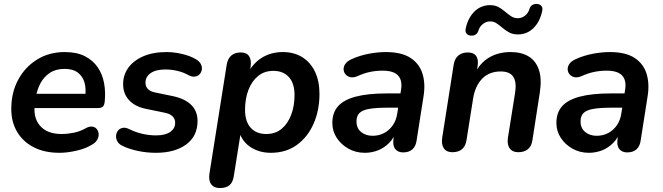

<svg xmlns="http://www.w3.org/2000/svg" viewBox="-20 -762 3349 970"><path d="M280 10Q206 10 151.5 -17.5Q97 -45 67 -95Q37 -145 37 -212Q37 -294 71.5 -358.5Q106 -423 167 -461Q228 -499 307 -499Q368 -499 409 -478Q450 -457 474 -421.5Q498 -386 506 -341Q514 -296 509 -249Q507 -228 498 -222Q489 -216 473 -216H137L147 -288H427L410 -273Q416 -313 407 -344.5Q398 -376 373.5 -395Q349 -414 306 -414Q262 -414 232 -394Q202 -374 185 -342.5Q168 -311 162 -275L157 -244Q145 -171 181 -128Q217 -85 291 -85Q321 -85 353 -91.5Q385 -98 411 -113Q430 -124 444.5 -122.5Q459 -121 467.5 -111.5Q476 -102 478 -88.5Q480 -75 473.5 -60.5Q467 -46 451 -35Q416 -12 368 -1Q320 10 280 10Z M768 10Q721 10 676.5 0.5Q632 -9 599 -25Q580 -34 572.5 -48.5Q565 -63 566.5 -77.5Q568 -92 576.5 -102.5Q585 -113 599.5 -116Q614 -119 632 -110Q664 -94 699 -86Q734 -78 768 -78Q815 -78 840 -95.5Q865 -113 865 -142Q865 -162 851 -175Q837 -188 810 -193L718 -212Q663 -223 632.5 -255.5Q602 -288 602 -337Q602 -382 627.5 -418.5Q653 -455 702.5 -477Q752 -499 822 -499Q858 -499 899.5 -489.5Q941 -480 971 -462Q988 -452 995 -437.5Q1002 -423 999.5 -409.5Q997 -396 988 -386.5Q979 -377 964 -375Q949 -373 931 -383Q906 -397 876 -404Q846 -411 816 -411Q767 -411 741 -392.5Q715 -374 715 -344Q715 -326 726.5 -313Q738 -300 763 -295L855 -276Q915 -263 946.5 -231.5Q978 -200 978 -151Q978 -74 920.5 -32Q863 10 768 10Z M1090 188Q1061 188 1047 169Q1033 150 1038 116L1125 -433Q1130 -465 1148 -481Q1166 -497 1197 -497Q1226 -497 1238.5 -478Q1251 -459 1246 -424L1237 -368L1235 -398Q1263 -447 1307.5 -473Q1352 -499 1409 -499Q1465 -499 1506.5 -473.5Q1548 -448 1571 -400.5Q1594 -353 1594 -288Q1594 -205 1564.5 -137.5Q1535 -70 1480 -30Q1425 10 1348 10Q1292 10 1248.5 -17Q1205 -44 1188 -97H1197L1161 129Q1156 160 1139 174Q1122 188 1090 188ZM1325 -85Q1371 -85 1402.5 -111Q1434 -137 1451 -182Q1468 -227 1468 -282Q1468 -341 1439.5 -372.5Q1411 -404 1361 -404Q1316 -404 1284 -378Q1252 -352 1235 -307.5Q1218 -263 1218 -207Q1218 -148 1246.5 -116.5Q1275 -85 1325 -85Z M1823 10Q1778 10 1741 -10.5Q1704 -31 1681.5 -65Q1659 -99 1659 -141Q1659 -193 1688 -225.5Q1717 -258 1778 -274Q1839 -290 1934 -290H2014L2003 -218H1940Q1881 -218 1846 -212Q1811 -206 1796 -191Q1781 -176 1781 -149Q1781 -114 1804.5 -95Q1828 -76 1862 -76Q1894 -76 1920 -89.5Q1946 -103 1964 -128.5Q1982 -154 1987 -189L2006 -308Q2014 -355 1991.5 -380Q1969 -405 1913 -405Q1880 -405 1849 -398.5Q1818 -392 1785 -377Q1766 -369 1751 -372Q1736 -375 1726.5 -385.5Q1717 -396 1716 -410.5Q1715 -425 1724.5 -439Q1734 -453 1756 -463Q1798 -482 1843.5 -490.5Q1889 -499 1929 -499Q2008 -499 2053 -470Q2098 -441 2114 -391Q2130 -341 2120 -277L2085 -54Q2081 -23 2063.5 -7.5Q2046 8 2017 8Q1990 8 1976.5 -9.5Q1963 -27 1968 -61L1978 -124L1985 -104Q1971 -65 1945.5 -39.5Q1920 -14 1888.5 -2Q1857 10 1823 10Z M2265 7Q2236 7 2222.5 -12.5Q2209 -32 2214 -66L2272 -435Q2277 -466 2295.5 -481.5Q2314 -497 2344 -497Q2372 -497 2385 -480Q2398 -463 2393 -429L2383 -365L2379 -390Q2404 -443 2450.5 -471Q2497 -499 2560 -499Q2614 -499 2650.5 -477Q2687 -455 2702.5 -409.5Q2718 -364 2707 -293L2670 -55Q2666 -24 2647.5 -8.5Q2629 7 2598 7Q2569 7 2555 -12.5Q2541 -32 2546 -66L2582 -291Q2591 -346 2573.5 -373.5Q2556 -401 2510 -401Q2451 -401 2415.5 -364Q2380 -327 2370 -263L2337 -55Q2328 7 2265 7ZM2359 -582Q2344 -583 2336.5 -593Q2329 -603 2333 -619Q2339 -647 2351 -669Q2363 -691 2379 -706Q2395 -721 2414.5 -728.5Q2434 -736 2456 -736Q2481 -736 2499 -726Q2517 -716 2532 -703Q2547 -690 2562 -680Q2577 -670 2596 -670Q2616 -670 2632.5 -683Q2649 -696 2655 -717Q2659 -730 2669 -736.5Q2679 -743 2693 -742Q2708 -741 2715.5 -731.5Q2723 -722 2719 -705Q2711 -668 2693 -641.5Q2675 -615 2650.5 -601.5Q2626 -588 2596 -588Q2571 -588 2552.5 -598Q2534 -608 2519 -621Q2504 -634 2489 -644Q2474 -654 2456 -654Q2437 -654 2420 -641Q2403 -628 2397 -607Q2393 -594 2383 -587.5Q2373 -581 2359 -582Z M2955 10Q2910 10 2873 -10.5Q2836 -31 2813.5 -65Q2791 -99 2791 -141Q2791 -193 2820 -225.5Q2849 -258 2910 -274Q2971 -290 3066 -290H3146L3135 -218H3072Q3013 -218 2978 -212Q2943 -206 2928 -191Q2913 -176 2913 -149Q2913 -114 2936.5 -95Q2960 -76 2994 -76Q3026 -76 3052 -89.5Q3078 -103 3096 -128.5Q3114 -154 3119 -189L3138 -308Q3146 -355 3123.5 -380Q3101 -405 3045 -405Q3012 -405 2981 -398.5Q2950 -392 2917 -377Q2898 -369 2883 -372Q2868 -375 2858.5 -385.5Q2849 -396 2848 -410.5Q2847 -425 2856.5 -439Q2866 -453 2888 -463Q2930 -482 2975.5 -490.5Q3021 -499 3061 -499Q3140 -499 3185 -470Q3230 -441 3246 -391Q3262 -341 3252 -277L3217 -54Q3213 -23 3195.5 -7.5Q3178 8 3149 8Q3122 8 3108.5 -9.5Q3095 -27 3100 -61L3110 -124L3117 -104Q3103 -65 3077.5 -39.5Q3052 -14 3020.5 -2Q2989 10 2955 10Z"/></svg>

Font: Nunito ExtraLight
Style: Italic
Weight: 200
Italic angle: -9°
Designer: Vernon Adams
Foundry: Vernon Adams
Version: Version 3.602